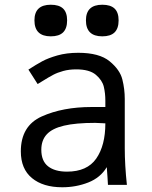

<svg xmlns="http://www.w3.org/2000/svg" viewBox="-20 -781 640 811"><path d="M68 -141.5Q68 -249.5 156.5 -289.2Q245 -329 367 -329H425V-356Q425 -387 418.5 -414.5Q412 -442 385 -465Q358 -488 302 -488Q272 -488 247.2 -481.2Q222.5 -474.5 203.8 -464.5Q185 -454.5 159.5 -438.5L139 -426L100 -487Q134 -509 158.5 -522.2Q183 -535.5 222.2 -546.8Q261.5 -558 310.5 -558Q399.5 -558 443 -522.2Q486.5 -486.5 496.8 -445.5Q507 -404.5 507 -363V-155Q507 -84 516 0H436L434 -33.5L431 -75Q404.5 -30.5 352.8 -10.2Q301 10 243 10Q162 10 115 -28.8Q68 -67.5 68 -141.5ZM425 -260 382 -262Q300 -262 250.2 -250.2Q200.5 -238.5 177.5 -213.5Q154.5 -188.5 154.5 -148.5Q154.5 -101 183 -78.5Q211.5 -56 263 -56Q348 -56 386.5 -111.2Q425 -166.5 425 -260ZM125.5 -695Q125.5 -761 194.5 -761Q229.5 -761 246.5 -744.8Q263.5 -728.5 263.5 -695Q263.5 -661 246.5 -644.2Q229.5 -627.5 194.5 -627.5Q125.5 -627.5 125.5 -695ZM343 -695Q343 -761 412 -761Q447 -761 464 -744.8Q481 -728.5 481 -695Q481 -661 464 -644.2Q447 -627.5 412 -627.5Q343 -627.5 343 -695Z"/></svg>

Font: JuliaMono
Style: Regular
Weight: 400
Monospace: yes
Designer: cormullion
Foundry: corm
Version: Version 0.055; ttfautohint (v1.8.4)